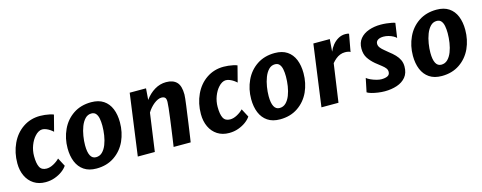

<svg xmlns="http://www.w3.org/2000/svg" viewBox="-28 -1116 4209 1677"><g transform="rotate(-15 2077.0 -278.0)"><path d="M235 8Q174 8 129.6 -20.6Q85.2 -49.2 61.4 -99.6Q37.5 -149.9 37.5 -214.9Q37.5 -311 75 -391.4Q112.3 -471.5 180.2 -517.7Q248.1 -564 335.5 -564Q355.2 -564 378.3 -561.5Q401.4 -559 422.4 -554.4Q443.5 -549.9 456.7 -543.8L419.1 -398.3Q408.8 -408.3 392.9 -419.3Q377 -430.2 358.7 -437.7Q340.4 -445.2 323.4 -445.2Q306.6 -445.2 289.1 -435.4Q271.6 -425.6 256.4 -408.2Q229.8 -379.2 212.3 -333.6Q194.9 -288 194.9 -237.7Q194.9 -171.9 212 -138.2Q229.2 -104.5 273.6 -104.5Q303.7 -104.5 336.6 -122.2Q369.4 -139.8 392.1 -163.5L432.1 -87.7Q416.7 -64 387.3 -42.1Q357.9 -20.3 318.7 -6.1Q279.6 8 235 8Z M695.2 8Q627.7 8 583.4 -22Q539.1 -52 517.2 -105.1Q495.4 -158.2 495.4 -227.8Q495.4 -318.1 531.5 -395.3Q567 -472.1 635.4 -518.1Q703.8 -564 797.8 -564Q865 -564 908.9 -534.6Q952.9 -505.2 974.5 -452.4Q996.1 -399.6 996.1 -329.4Q996.1 -239.6 961.1 -161.8Q925.4 -84.7 857.2 -38.4Q789 8 695.2 8ZM716.2 -88.7Q750 -88.7 773.6 -111.9Q797.2 -135.1 812 -172.7Q826.7 -210.3 833.5 -254.5Q840.2 -298.7 840.2 -340.5Q840.2 -377 834.5 -406Q828.9 -434.9 814.5 -451.7Q800.1 -468.5 774.5 -468.5Q741.2 -468.5 717.4 -443.8Q693.7 -419.1 678.8 -380.3Q663.9 -341.5 656.8 -297.1Q649.7 -252.7 649.7 -213.4Q649.7 -151.6 666.4 -120.2Q683.1 -88.7 716.2 -88.7Z M1223.3 0H1069.3L1145.3 -557H1292.9L1285 -453.9Q1321.7 -505 1370.7 -534.5Q1419.6 -564 1474.9 -564Q1538 -564 1570.6 -530.3Q1603.2 -496.6 1603.2 -418.5Q1603.2 -407.4 1600.3 -380.4Q1597.3 -353.3 1592.7 -318.8Q1588 -284.2 1583.2 -250.2Q1581.7 -239.4 1578.5 -215.9Q1575.3 -192.4 1571.1 -161.9Q1566.8 -131.5 1562.3 -100Q1557.8 -68.6 1553.9 -42.2Q1549.9 -15.8 1547.5 0H1393.3Q1399.2 -39.4 1404.9 -80.3Q1410.7 -121.2 1416.5 -163.6Q1422.3 -206 1428.1 -249.5Q1435 -303.6 1439 -339.1Q1442.9 -374.6 1443.3 -393.5Q1444 -422 1433.6 -432.9Q1423.2 -443.9 1400.6 -443.9Q1385.4 -443.9 1367.8 -436Q1350.1 -428 1332.5 -414Q1314.8 -399.9 1298.9 -381.7Q1283 -363.5 1271.3 -343.3Z M1895 8Q1834 8 1789.6 -20.6Q1745.2 -49.2 1721.4 -99.6Q1697.5 -149.9 1697.5 -214.9Q1697.5 -311 1735 -391.4Q1772.3 -471.5 1840.2 -517.7Q1908.1 -564 1995.5 -564Q2015.2 -564 2038.3 -561.5Q2061.4 -559 2082.4 -554.4Q2103.5 -549.9 2116.7 -543.8L2079.1 -398.3Q2068.8 -408.3 2052.9 -419.3Q2037 -430.2 2018.7 -437.7Q2000.4 -445.2 1983.4 -445.2Q1966.6 -445.2 1949.1 -435.4Q1931.6 -425.6 1916.4 -408.2Q1889.8 -379.2 1872.3 -333.6Q1854.9 -288 1854.9 -237.7Q1854.9 -171.9 1872 -138.2Q1889.2 -104.5 1933.6 -104.5Q1963.7 -104.5 1996.6 -122.2Q2029.4 -139.8 2052.1 -163.5L2092.1 -87.7Q2076.7 -64 2047.3 -42.1Q2017.9 -20.3 1978.7 -6.1Q1939.6 8 1895 8Z M2355.2 8Q2287.7 8 2243.4 -22Q2199.1 -52 2177.2 -105.1Q2155.4 -158.2 2155.4 -227.8Q2155.4 -318.1 2191.5 -395.3Q2227 -472.1 2295.4 -518.1Q2363.8 -564 2457.8 -564Q2525 -564 2568.9 -534.6Q2612.9 -505.2 2634.5 -452.4Q2656.1 -399.6 2656.1 -329.4Q2656.1 -239.6 2621.1 -161.8Q2585.4 -84.7 2517.2 -38.4Q2449 8 2355.2 8ZM2376.2 -88.7Q2410 -88.7 2433.6 -111.9Q2457.2 -135.1 2472 -172.7Q2486.7 -210.3 2493.5 -254.5Q2500.2 -298.7 2500.2 -340.5Q2500.2 -377 2494.5 -406Q2488.9 -434.9 2474.5 -451.7Q2460.1 -468.5 2434.5 -468.5Q2401.2 -468.5 2377.4 -443.8Q2353.7 -419.1 2338.8 -380.3Q2323.9 -341.5 2316.8 -297.1Q2309.7 -252.7 2309.7 -213.4Q2309.7 -151.6 2326.4 -120.2Q2343.1 -88.7 2376.2 -88.7Z M2884 0H2730L2806 -557H2954.6L2946 -445.4Q2957.7 -475.2 2979.6 -502.3Q3001.5 -529.5 3031.3 -546.8Q3061.1 -564 3096.1 -564Q3122 -564 3129.2 -558L3100.3 -400.2Q3096 -405.6 3081.9 -408.6Q3067.7 -411.6 3052.6 -411.6Q3028.5 -411.6 3007.6 -403.3Q2986.7 -395 2968.4 -380Q2950.2 -365 2933.3 -345.1Z M3301.9 8Q3273.2 8 3241 3.4Q3208.8 -1.2 3182.5 -8.6Q3156.2 -16.1 3144.5 -24.6L3170.2 -148.2Q3182.3 -137 3205.9 -126.3Q3229.5 -115.6 3255.5 -108.4Q3281.5 -101.3 3300.2 -101.3Q3335.3 -101.3 3356.3 -111.9Q3377.3 -122.5 3377.3 -148.7Q3377.3 -166.2 3366.8 -180.4Q3356.3 -194.6 3335 -211.3Q3313.8 -228 3281.5 -253.4Q3244.1 -285.1 3221.9 -319.8Q3199.8 -354.6 3199.8 -404.6Q3199.8 -458.7 3229.3 -494.2Q3258.9 -529.7 3307.9 -546.8Q3356.8 -564 3415.6 -564Q3440.7 -564 3467 -561.2Q3493.3 -558.5 3514.4 -554.2Q3535.4 -550 3544.4 -545.8L3525.4 -414.2Q3516.2 -424.4 3497.9 -434.2Q3479.7 -444 3457.3 -450.2Q3434.8 -456.4 3412.7 -456.4Q3379.8 -456.4 3361.3 -443.9Q3342.9 -431.4 3342.9 -409.8Q3342.9 -390.3 3356.1 -373.7Q3369.3 -357 3387.9 -342.3Q3406.6 -327.7 3422.7 -313.2Q3453.4 -290 3476 -266.4Q3498.6 -242.9 3510.9 -216.3Q3523.1 -189.8 3523.1 -157.5Q3523.1 -98.4 3493 -62Q3462.8 -25.5 3412.6 -8.8Q3362.4 8 3301.9 8Z M3817.7 8Q3750.2 8 3705.9 -22Q3661.6 -52 3639.7 -105.1Q3617.9 -158.2 3617.9 -227.8Q3617.9 -318.1 3654 -395.3Q3689.5 -472.1 3757.9 -518.1Q3826.3 -564 3920.3 -564Q3987.5 -564 4031.4 -534.6Q4075.4 -505.2 4097 -452.4Q4118.6 -399.6 4118.6 -329.4Q4118.6 -239.6 4083.6 -161.8Q4047.9 -84.7 3979.7 -38.4Q3911.5 8 3817.7 8ZM3838.7 -88.7Q3872.5 -88.7 3896.1 -111.9Q3919.7 -135.1 3934.5 -172.7Q3949.2 -210.3 3956 -254.5Q3962.7 -298.7 3962.7 -340.5Q3962.7 -377 3957 -406Q3951.4 -434.9 3937 -451.7Q3922.6 -468.5 3897 -468.5Q3863.7 -468.5 3839.9 -443.8Q3816.2 -419.1 3801.3 -380.3Q3786.4 -341.5 3779.3 -297.1Q3772.2 -252.7 3772.2 -213.4Q3772.2 -151.6 3788.9 -120.2Q3805.6 -88.7 3838.7 -88.7Z"/></g></svg>

Font: Merriweather Sans Variable Regular
Style: Italic
Weight: 300
Italic angle: -8°
Designer: Eben Sorkin
Foundry: Eben Sorkin
Version: Version 2.001